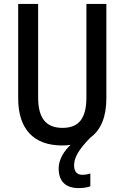

<svg xmlns="http://www.w3.org/2000/svg" viewBox="-20 -734 637 982"><path d="M359 112C359 76 377 36 442 -30C497 -70 524 -138 524 -231V-714H422V-237C422 -128 383 -80 300 -80C218 -80 175 -126 175 -236V-714H73V-231C73 -74 152 10 298 10C313 10 327 9 341 7C308 38 280 81 280 127C280 191 313 228 382 228C404 228 425 225 442 219V153C433 157 417 160 401 160C375 160 359 145 359 112Z"/></svg>

Font: Noto Sans Sinhala Condensed Medium
Style: Regular
Weight: 500
Width: 3
Designer: Jelle Bosma - Monotype Design Team
Foundry: Monotype Imaging Inc.
Version: Version 2.006